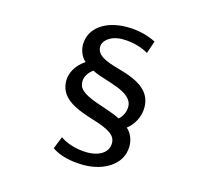

<svg xmlns="http://www.w3.org/2000/svg" viewBox="-117 -918 1235 1129"><g transform="rotate(15 500.0 -354.0)"><path d="M673 -662 699 -738C657 -760 596 -779 522 -779C387 -779 297 -711 297 -612C297 -577 314 -536 339 -517C282 -480 257 -426 257 -383C257 -285 337 -241 466 -202C578 -168 612 -141 612 -95C612 -43 564 -6 484 -6C408 -6 348 -33 319 -54L289 21C337 55 408 71 484 71C603 71 716 9 716 -106C716 -153 693 -191 672 -207C713 -239 742 -290 742 -348C742 -447 663 -494 542 -527C455 -551 398 -574 398 -626C398 -664 442 -703 515 -703C587 -703 643 -680 673 -662ZM350 -401C350 -430 365 -457 396 -480C478 -437 649 -423 649 -327C649 -297 635 -266 612 -247C590 -259 547 -275 474 -299C371 -334 350 -364 350 -401Z"/></g></svg>

Font: Noto Sans CJK HK Medium
Style: Regular
Weight: 500
Designer: Ryoko NISHIZUKA 西塚涼子 (kana, bopomofo & ideographs); Paul D. Hunt (Latin, Greek & Cyrillic); Sandoll Communications 산돌커뮤니
Foundry: Adobe
Version: Version 2.004;hotconv 1.0.118;makeotfexe 2.5.65603